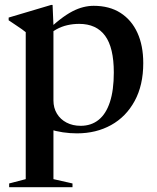

<svg xmlns="http://www.w3.org/2000/svg" viewBox="-20 -528 634 776"><path d="M440 -235Q440 -335.5 404.8 -383.5Q369.5 -431.5 300 -431.5Q275 -431.5 252 -426.2Q229 -421 208.2 -409.5Q187.5 -398 168 -379L162.5 -396Q194.5 -427.5 221.5 -448.5Q248.5 -469.5 272 -481.8Q295.5 -494 316.8 -499.2Q338 -504.5 358.5 -504.5Q422.5 -504.5 467.2 -475.8Q512 -447 535.5 -395.2Q559 -343.5 559 -273Q559 -183.5 524.2 -119.8Q489.5 -56 429 -22.5Q368.5 11 291 11Q263 11 234.2 6.8Q205.5 2.5 177.8 -6.2Q150 -15 124 -28.5H196V196L273 213.5V228.5H17V213.5L84 196V-398Q77.5 -403.5 68.5 -409.8Q59.5 -416 46.5 -424.8Q33.5 -433.5 15 -446V-457L186.5 -508H192.5L196 -426.5V-122Q196 -92 210 -68.8Q224 -45.5 249 -32.5Q274 -19.5 306 -19.5Q348.5 -19.5 378.5 -43.5Q408.5 -67.5 424.2 -115.5Q440 -163.5 440 -235Z"/></svg>

Font: Newsreader 60pt Medium
Style: Regular
Weight: 500
Designer: Hugues Gentile
Foundry: Production Type
Version: Version 1.003